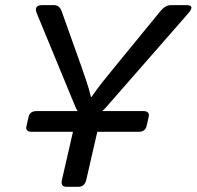

<svg xmlns="http://www.w3.org/2000/svg" viewBox="-20 -720 758 740"><path d="M122.1 -668Q108.9 -700.2 142.6 -700.2H188Q209.5 -700.2 217.8 -676.3L293.9 -462.9Q300.8 -443.4 312.3 -409.4Q323.7 -375.5 330.6 -346.2H332.5Q353 -375.5 372.8 -400.9Q392.6 -426.3 422.9 -462.9L597.7 -676.3Q617.2 -700.2 638.2 -700.2H699.2Q733.4 -700.2 705.1 -668L387.2 -304.7Q380.9 -297.4 373.5 -292H531.2Q558.1 -292 553.2 -270L544.9 -233.9Q540 -211.9 512.7 -211.9H355L312.5 -26.9Q306.2 0 281.7 0H236.8Q212.4 0 218.8 -26.9L261.2 -211.9H103.5Q76.7 -211.9 82 -233.9L90.3 -270Q95.2 -292 122.1 -292H279.8Q275.4 -297.4 272 -304.7Z"/></svg>

Font: Istok
Style: Italic
Weight: 500
Italic angle: -13°
Designer: Andrey V. Panov
Foundry: Andrey V. Panov
Version: Version 1.0.3